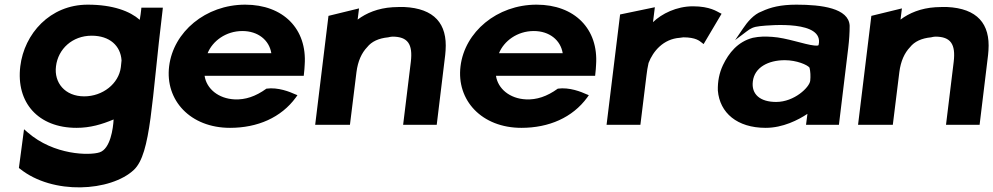

<svg xmlns="http://www.w3.org/2000/svg" viewBox="-20 -525 4258 823"><path d="M341 -112C258 -112 211 -171 220 -241C229 -315 290 -372 373 -372C450 -372 497 -329 501 -266C500 -257 499 -246 498 -237C489 -166 420 -112 341 -112ZM554 203C628 133 629 -91 677 -482L678 -492H586L585 -482C584 -474 582 -455 579 -440C537 -477 464 -505 356 -505C194 -505 84 -380 67 -241C48 -85 144 23 308 23C367 23 417 8 467 -13C465 26 453 113 407 128C365 142 211 141 98 42L83 29L61 195L65 198C206 312 455 296 554 203Z M857 -200H1282L1283 -210C1284 -222 1286 -235 1286 -247C1297 -401 1194 -505 1031 -505C861 -505 723 -388 705 -241C687 -95 796 23 966 23C1084 23 1185 -21 1248 -107L1255 -117L1245 -121C1223 -131 1172 -152 1122 -145C1075 -111 1031 -97 986 -99C916 -102 865 -145 857 -200ZM1143 -297H870C891 -349 948 -392 1019 -392C1086 -392 1134 -353 1143 -297Z M1852 10 1886 -270C1888 -283 1889 -296 1890 -309C1898 -423 1842 -489 1712 -495H1711C1696 -495 1679 -495 1663 -494C1600 -490 1550 -469 1513 -441L1519 -489L1388 -457L1331 10H1480L1508 -216C1514 -263 1530 -298 1554 -323C1573 -347 1603 -361 1644 -365C1650 -366 1655 -368 1662 -368C1728 -368 1750 -336 1741 -260L1708 10Z M2106 -200H2531L2532 -210C2533 -222 2535 -235 2535 -247C2546 -401 2443 -505 2280 -505C2110 -505 1972 -388 1954 -241C1936 -95 2045 23 2215 23C2333 23 2434 -21 2497 -107L2504 -117L2494 -121C2472 -131 2421 -152 2371 -145C2324 -111 2280 -97 2235 -99C2165 -102 2114 -145 2106 -200ZM2392 -297H2119C2140 -349 2197 -392 2268 -392C2335 -392 2383 -353 2392 -297Z M3073 -466 3065 -470C3054 -475 3024 -498 2950 -498C2880 -498 2816 -466 2779 -430L2787 -494L2638 -463L2580 10H2725L2751 -201C2753 -220 2756 -237 2760 -255C2779 -305 2823 -358 2894 -363C2899 -363 2904 -365 2909 -365C2963 -365 2979 -349 2987 -343L2996 -336Z M3245 -476C3211 -464 3183 -430 3165 -403L3131 -353L3180 -390C3197 -403 3209 -410 3238 -413C3285 -418 3513 -438 3489 -333C3489 -331 3488 -328 3470 -330C3429 -334 3352 -363 3290 -367C3260 -369 3236 -369 3207 -363C3142 -346 3104 -298 3079 -246C3063 -212 3056 -176 3057 -137C3065 -41 3140 23 3262 23C3336 23 3402 -11 3441 -37L3435 10H3576L3616 -320C3620 -354 3622 -384 3622 -415C3618 -490 3502 -505 3394 -505C3327 -505 3283 -494 3245 -476ZM3307 -88C3238 -88 3200 -121 3207 -176C3214 -236 3273 -267 3344 -267C3395 -267 3441 -247 3450 -235C3454 -219 3455 -198 3453 -179C3450 -151 3385 -88 3307 -88Z M4179 10 4213 -270C4215 -283 4216 -296 4217 -309C4225 -423 4169 -489 4039 -495H4038C4023 -495 4006 -495 3990 -494C3927 -490 3877 -469 3840 -441L3846 -489L3715 -457L3658 10H3807L3835 -216C3841 -263 3857 -298 3881 -323C3900 -347 3930 -361 3971 -365C3977 -366 3982 -368 3989 -368C4055 -368 4077 -336 4068 -260L4035 10Z"/></svg>

Font: Bluebird
Style: SfBdExtObl
Weight: 700
Designer: Jasper
Foundry: Cannot Into Space Fonts
Version: Version 0.98